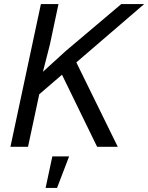

<svg xmlns="http://www.w3.org/2000/svg" viewBox="-20 -718 725 939"><path d="M31 0 180 -698H266L224 -500L190 -367L302 -469L573 -698H685L172 -257L117 0ZM455 0 262 -396 339 -442 556 0ZM203 201 236 47H318L259 201Z"/></svg>

Font: Azeret Mono Thin Light
Style: Italic
Weight: 300
Italic angle: -12°
Version: Version 1.002